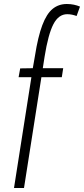

<svg xmlns="http://www.w3.org/2000/svg" viewBox="-20 -730 420 960"><path d="M187 -344 100 210H50L137 -344H73L81 -388L144 -389L155 -452Q170 -547 191.5 -604Q213 -661 243 -685.5Q273 -710 314 -710Q333 -710 349.5 -706.5Q366 -703 380 -697L363 -650Q352 -654 340.5 -656.5Q329 -659 316 -659Q273 -659 247 -609Q221 -559 203 -447L194 -389H296L289 -344Z"/></svg>

Font: Georama Condensed Light
Style: Italic
Weight: 300
Width: 3
Italic angle: -9°
Designer: Jean-Baptiste Levee
Foundry: Production Type
Version: Version 1.000